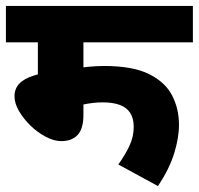

<svg xmlns="http://www.w3.org/2000/svg" viewBox="-20 -642 672 649"><path d="M262 -499V-254Q262 -207 242.5 -186Q223 -165 187 -165Q162 -165 134 -180Q106 -195 82.5 -218Q59 -241 44 -267Q29 -293 29 -316Q29 -342 45 -359Q61 -376 94 -386.5Q127 -397 178 -404L212 -406Q244 -413 275.5 -416Q307 -419 331 -419Q429 -419 484 -391.5Q539 -364 562 -319Q585 -274 585 -220Q585 -176 568.5 -123Q552 -70 514 -13L380 -86Q403 -118 417.5 -149Q432 -180 432 -213Q432 -242 420 -260.5Q408 -279 384.5 -287.5Q361 -296 327 -296Q295 -296 258 -288Q221 -280 189 -266L108 -360V-499H0V-622H632V-499Z"/></svg>

Font: Noto Sans Devanagari ExtraBold
Style: Regular
Weight: 800
Version: Version 2.003